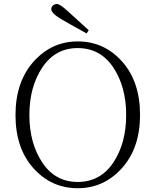

<svg xmlns="http://www.w3.org/2000/svg" viewBox="-20 -952 799 986"><path d="M435.5 -796.9 424.8 -780.3Q322.3 -836.9 294.9 -853.5Q243.2 -883.8 243.2 -905.3Q243.2 -916 252 -923.8Q260.7 -931.6 272.5 -931.6Q288.1 -931.6 329.1 -893.6Q363.3 -863.3 435.5 -796.9ZM378.9 -17.6Q495.1 -17.6 561.5 -116.7Q627.9 -215.8 627.9 -361.3Q627.9 -506.8 561.5 -606Q495.1 -705.1 378.9 -705.1Q263.7 -705.1 197.3 -605.5Q130.9 -505.9 130.9 -361.3Q130.9 -216.8 197.3 -117.2Q263.7 -17.6 378.9 -17.6ZM378.9 -739.3Q514.6 -739.3 606.9 -636.2Q699.2 -533.2 699.2 -361.3Q699.2 -192.4 606.4 -88.9Q513.7 14.6 378.9 14.6Q244.1 14.6 151.9 -87.9Q59.6 -190.4 59.6 -361.3Q59.6 -531.2 152.3 -635.3Q245.1 -739.3 378.9 -739.3Z"/></svg>

Font: GenYoMin TW TTF ExtraLight
Style: Regular
Weight: 250
Version: Version 1.300